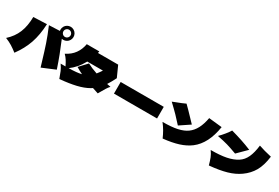

<svg xmlns="http://www.w3.org/2000/svg" viewBox="47 -2111 4865 3346"><g transform="rotate(30 2479.5 -438.0)"><path d="M1001 -114 738 -4Q715 -81 712 -90Q653 -289 609 -419.5Q565 -550 494 -717L710 -726Q707 -738 707 -752Q707 -787 724.5 -817.5Q742 -848 772.5 -865.5Q803 -883 838 -883Q873 -883 903.5 -865.5Q934 -848 951.5 -817.5Q969 -787 969 -752Q969 -716 951.5 -685.5Q934 -655 903.5 -637.5Q873 -620 838 -620Q820 -620 807 -624Q869 -476 910.5 -368Q952 -260 1001 -114ZM766 -752Q766 -722 787 -700.5Q808 -679 838 -679Q868 -679 889 -700.5Q910 -722 910 -752Q910 -781 889 -802.5Q868 -824 838 -824Q808 -824 787 -802.5Q766 -781 766 -752ZM187 -704 456 -715Q446 -494 388.5 -327Q331 -160 213 0Q146 -52 91 -86Q36 -120 -41 -151Q77 -257 131 -390Q185 -523 187 -704Z M1981 -508Q1928 -403 1885 -337L1960 -323Q1930 -289 1908 -254Q1886 -219 1854 -163Q1845 -148 1838 -135.5Q1831 -123 1825 -113Q1745 -139 1707 -152Q1707 -152 1674 -131Q1578 -76 1443 -44Q1308 -12 1120 5Q1092 -76 1070.5 -126Q1049 -176 1006 -239H1104Q1076 -297 1048 -341.5Q1020 -386 981 -424Q1089 -477 1150.5 -563Q1212 -649 1231 -760H1484L1476 -725H1883ZM1421 -265Q1347 -300 1290 -336L1433 -489Q1517 -443 1634 -404Q1672 -450 1705 -502H1390Q1344 -417 1286.5 -351Q1229 -285 1166 -240Q1334 -243 1421 -265Z M2939 -251H2072V-485H2939Z M3314 -326Q3250 -399 3181 -470Q3112 -541 3014 -633L3079 -659Q3191 -701 3255 -732Q3332 -657 3433 -550L3517 -462ZM3051 -247Q3235 -247 3348.5 -272.5Q3462 -298 3533 -350Q3606 -403 3652.5 -491.5Q3699 -580 3723 -711L3989 -683Q3933 -325 3724 -166Q3631 -96 3503.5 -55.5Q3376 -15 3198 3Q3169 -64 3134.5 -124Q3100 -184 3051 -247Z M4023 -243Q4210 -243 4332.5 -267.5Q4455 -292 4543 -348Q4623 -399 4667 -495Q4711 -591 4728 -738Q4788 -717 4846.5 -701.5Q4905 -686 4990 -666Q4966 -480 4899.5 -364Q4833 -248 4717 -166Q4613 -92 4474 -52Q4335 -12 4130 7Q4108 -74 4086.5 -129.5Q4065 -185 4023 -243ZM4422 -401Q4298 -447 4222 -469Q4146 -491 4010 -518Q4057 -563 4106 -623.5Q4155 -684 4178 -724Q4304 -689 4403 -656Q4502 -623 4603 -581Z"/></g></svg>

Font: Dela Gothic One
Style: Regular
Weight: 400
Designer: aratakana
Foundry: aratakana
Version: Version 1.004